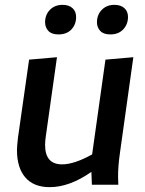

<svg xmlns="http://www.w3.org/2000/svg" viewBox="-20 -762 597 792"><path d="M185 10Q267 10 357 -53L359 0H468L467 -34Q467 -78 475 -133L530 -526L415 -516L360 -125Q286 -84 236 -84Q166 -84 166 -164Q166 -180 169 -200L215 -526L100 -516L54 -193Q50 -157 50 -143Q50 -70 84.5 -30Q119 10 185 10ZM221 -620Q255 -620 274.5 -640.5Q294 -661 294 -692Q294 -715 279 -728.5Q264 -742 238 -742Q206 -742 186 -721.5Q166 -701 166 -670Q166 -649 179.5 -634.5Q193 -620 221 -620ZM435 -620Q469 -620 488.5 -641Q508 -662 508 -692Q508 -715 493 -728.5Q478 -742 452 -742Q420 -742 400 -721.5Q380 -701 380 -670Q380 -649 393.5 -634.5Q407 -620 435 -620Z"/></svg>

Font: Brisa Sans Medium
Style: Italic
Weight: 600
Italic angle: -8°
Designer: Dalton Maag Ltd
Foundry: Dalton Maag Ltd
Version: Version 1.101;July 10, 2019;FontCreator 11.5.0.2425 64-bit